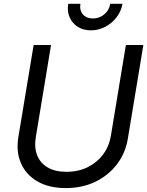

<svg xmlns="http://www.w3.org/2000/svg" viewBox="-20 -960 761 992"><path d="M320.3 11.7Q232.9 11.7 173.6 -22.7Q114.3 -57.1 88.4 -116.5Q62.5 -175.8 74.7 -250.5L153.8 -727.5H243.7L165 -251.5Q156.2 -198.2 172.1 -157.7Q188 -117.2 226.6 -94.7Q265.1 -72.3 323.7 -72.3Q384.8 -72.3 433.3 -96.4Q481.9 -120.6 512.9 -162.4Q543.9 -204.1 552.7 -257.3L630.4 -727.5H720.7L640.6 -244.1Q628.4 -169.4 584.5 -111.6Q540.5 -53.7 472.7 -21Q404.8 11.7 320.3 11.7ZM449.2 -803.2Q410.2 -803.2 381.6 -821.5Q353 -839.8 339.6 -871.1Q326.2 -902.3 332.5 -940.4H395.5Q390.1 -906.7 408.2 -885.7Q426.3 -864.7 460 -864.7Q482.4 -864.7 501.2 -874.3Q520 -883.8 533 -900.9Q545.9 -918 549.3 -940.4H612.8Q606.4 -902.3 582.5 -871.1Q558.6 -839.8 523.7 -821.5Q488.8 -803.2 449.2 -803.2Z"/></svg>

Font: Inter 24pt
Style: Italic
Weight: 400
Italic angle: -9.3988°
Designer: Rasmus Andersson
Foundry: rsms
Version: Version 4.001;git-66647c0bb